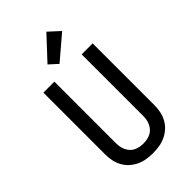

<svg xmlns="http://www.w3.org/2000/svg" viewBox="-293 -1083 1185 1185"><g transform="rotate(-45 300.0 -490.0)"><path d="M300 8Q272 8 244 3.5Q216 -1 190.5 -13Q165 -25 144 -44Q123 -63 109.5 -88Q96 -113 90.5 -140.5Q85 -168 85 -196V-735H181V-196Q181 -180 184 -164.5Q187 -149 194 -134.5Q201 -120 212 -108Q223 -96 237.5 -89Q252 -82 268 -79Q284 -76 300 -76Q316 -76 332 -79Q348 -82 362.5 -89Q377 -96 388 -108Q399 -120 406 -134.5Q413 -149 416 -164.5Q419 -180 419 -196V-735H515V-196Q515 -168 509.5 -140.5Q504 -113 490.5 -88Q477 -63 456 -44Q435 -25 409.5 -13Q384 -1 356 3.5Q328 8 300 8ZM281 -790 226 -840 364 -988 436 -922Z"/></g></svg>

Font: Iosevka Curly Medium Extended
Style: Regular
Weight: 500
Width: 7
Monospace: yes
Designer: Belleve Invis
Foundry: Belleve Invis
Version: Version 11.1.0; ttfautohint (v1.8.3)